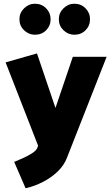

<svg xmlns="http://www.w3.org/2000/svg" viewBox="-20 -789 601 1028"><path d="M180 2Q175 16 154 30Q133 44 106.5 56Q80 68 56 78L117 219Q165 208 210 185Q255 162 289 129Q323 96 338 57L551 -485H370L277 -211L178 -503L10 -455L184 -9ZM167 -603Q203 -603 227 -627Q251 -651 251 -686Q251 -720 227 -744.5Q203 -769 167 -769Q134 -769 109 -744.5Q84 -720 84 -686Q84 -651 109 -627Q134 -603 167 -603ZM378 -603Q414 -603 438 -627Q462 -651 462 -686Q462 -720 438 -744.5Q414 -769 378 -769Q345 -769 320 -744.5Q295 -720 295 -686Q295 -651 320 -627Q345 -603 378 -603Z"/></svg>

Font: Catamaran Thin Black
Style: Regular
Weight: 900
Version: Version 2.000